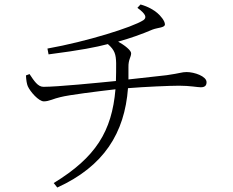

<svg xmlns="http://www.w3.org/2000/svg" viewBox="-20 -789 1040 858"><path d="M96 -452C97 -430 100 -414 104 -404C115 -379 153 -336 176 -336C200 -336 221 -349 250 -355C288 -365 418 -381 496 -390C480 -202 408 -86 220 29L236 49C444 -46 537 -194 552 -395C625 -401 738 -406 781 -406C829 -406 862 -399 877 -399C898 -399 903 -409 903 -422C903 -448 849 -467 814 -467C792 -467 788 -462 725 -453L554 -434V-487C553 -524 566 -533 566 -551C566 -564 537 -587 508 -603C562 -618 613 -636 662 -657C686 -666 717 -665 717 -680C717 -696 697 -719 683 -731C669 -743 644 -759 608 -769L594 -754C634 -725 636 -710 621 -699C572 -667 366 -603 192 -572L197 -546C344 -565 408 -578 462 -592C493 -565 498 -546 499 -507C499 -479 499 -453 498 -427C417 -419 237 -401 174 -401C149 -401 132 -428 112 -458Z"/></svg>

Font: Noto Serif HK Light
Style: Regular
Weight: 300
Designer: Ryoko NISHIZUKA 西塚涼子 (kana & ideographs); Frank Grießhammer (Latin, Greek & Cyrillic); Wenlong ZHANG 张文龙 (bopomofo); San
Foundry: Adobe
Version: Version 2.001;hotconv 1.1.0;makeotfexe 2.6.0